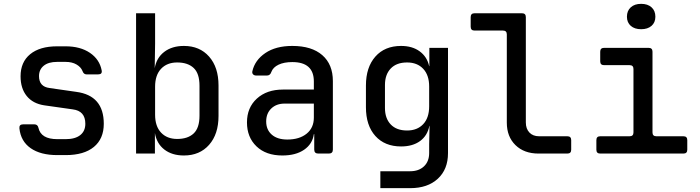

<svg xmlns="http://www.w3.org/2000/svg" viewBox="-20 -799 3640 999"><path d="M278 8Q191 8 139.5 -28Q88 -64 81 -131Q79 -152 100 -152H159Q176 -152 180 -134Q193 -75 278 -75H322Q371 -75 397.5 -96Q424 -117 424 -155Q424 -222 358 -230L210 -251Q151 -260 119 -299.5Q87 -339 87 -402Q87 -476 137 -517Q187 -558 277 -558H321Q398 -558 448 -524Q498 -490 509 -433Q513 -412 491 -412H430Q415 -412 409 -430Q401 -450 378 -463.5Q355 -477 321 -477H277Q232 -477 207.5 -457Q183 -437 183 -403Q183 -348 238 -341L377 -321Q520 -302 520 -155Q520 -77 468.5 -34.5Q417 8 322 8Z M937 10Q875 10 835 -21Q795 -52 786 -107V0H688V-730H787V-572L785 -444Q794 -498 834.5 -529Q875 -560 937 -560Q1019 -560 1068 -504.5Q1117 -449 1117 -354V-196Q1117 -101 1068 -45.5Q1019 10 937 10ZM902 -76Q957 -76 987.5 -104.5Q1018 -133 1018 -197V-353Q1018 -417 987.5 -445.5Q957 -474 902 -474Q849 -474 818 -441Q787 -408 787 -348V-202Q787 -142 818 -109Q849 -76 902 -76Z M1449 10Q1364 10 1314.5 -37.5Q1265 -85 1265 -162Q1265 -239 1316.5 -286Q1368 -333 1452 -333H1613V-375Q1613 -476 1501 -476Q1458 -476 1429.5 -462.5Q1401 -449 1392 -425Q1386 -406 1369 -406H1313Q1303 -406 1297 -412Q1291 -418 1293 -428Q1306 -486 1360.5 -523Q1415 -560 1501 -560Q1602 -560 1657 -512Q1712 -464 1712 -377V-21Q1712 0 1691 0H1636Q1615 0 1615 -21V-101H1613Q1606 -50 1562.5 -20Q1519 10 1449 10ZM1475 -73Q1538 -73 1575.5 -103.5Q1613 -134 1613 -187V-260H1461Q1418 -260 1391.5 -234.5Q1365 -209 1365 -167Q1365 -124 1394 -98.5Q1423 -73 1475 -73Z M1959 180V92H2114Q2159 92 2186 66.5Q2213 41 2213 -3V-49L2215 -144H2214Q2204 -93 2165.5 -65Q2127 -37 2067 -37Q1982 -37 1933 -91.5Q1884 -146 1884 -241V-354Q1884 -449 1933 -504.5Q1982 -560 2067 -560Q2125 -560 2163.5 -532Q2202 -504 2213 -455H2214V-550H2311V-2Q2311 82 2258 131Q2205 180 2114 180ZM2098 -120Q2151 -120 2182 -153Q2213 -186 2213 -246V-349Q2213 -408 2182 -441Q2151 -474 2098 -474Q2043 -474 2013 -442.5Q1983 -411 1983 -357V-237Q1983 -183 2013 -151.5Q2043 -120 2098 -120Z M2782 0Q2707 0 2662 -44Q2617 -88 2617 -161V-620Q2617 -640 2597 -640H2449Q2429 -640 2429 -660V-710Q2429 -730 2449 -730H2696Q2716 -730 2716 -710V-162Q2716 -129 2734.5 -109.5Q2753 -90 2785 -90H2932Q2952 -90 2952 -70V-20Q2952 0 2932 0Z M3103 0Q3083 0 3083 -20V-70Q3083 -90 3103 -90H3256Q3276 -90 3276 -110V-440Q3276 -460 3256 -460H3123Q3103 -460 3103 -480V-530Q3103 -550 3123 -550H3355Q3375 -550 3375 -530V-110Q3375 -90 3395 -90H3536Q3556 -90 3556 -70V-20Q3556 0 3536 0ZM3316 -647Q3282 -647 3262 -664.5Q3242 -682 3242 -712Q3242 -743 3262 -761Q3282 -779 3316 -779Q3350 -779 3370 -761Q3390 -743 3390 -712Q3390 -682 3370 -664.5Q3350 -647 3316 -647Z"/></svg>

Font: Pitagon Sans Mono Medium
Style: Regular
Weight: 500
Monospace: yes
Designer: Travis Tran
Foundry: Pitagon
Version: Version 1.001; ttfautohint (v1.8.4.7-5d5b);gftools[0.9.26]